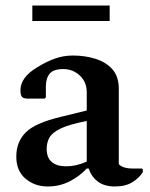

<svg xmlns="http://www.w3.org/2000/svg" viewBox="-20 -665 544 695"><path d="M153 10Q105 10 71.5 -19Q38 -48 39 -101Q40 -153 74 -186.5Q108 -220 200 -242L294 -265V-331Q294 -368 269 -391.5Q244 -415 209 -415Q174 -415 160 -398.5Q146 -382 146 -351V-312L141 -308H81Q66 -308 60 -314Q54 -320 54 -338Q54 -385 114 -421Q146 -441 177.5 -452.5Q209 -464 244 -464Q288 -464 326 -452Q364 -440 387 -414Q410 -388 410 -344V-71Q424 -55 461 -55H494L497 -52V-42Q485 -22 460 -6Q435 10 396 10Q358 10 334.5 -7.5Q311 -25 301 -55H294Q268 -27 232 -8.5Q196 10 153 10ZM149 -126Q149 -94 167.5 -78.5Q186 -63 219 -63Q238 -63 255.5 -67Q273 -71 294 -80V-227Q232 -215 201 -200.5Q170 -186 159.5 -168Q149 -150 149 -126ZM97 -589V-645H377V-589Z"/></svg>

Font: Spectral SemiBold
Style: Regular
Weight: 600
Designer: Jean-Baptiste Levee
Foundry: Production Type
Version: Version 2.001